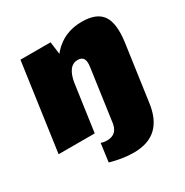

<svg xmlns="http://www.w3.org/2000/svg" viewBox="-170 -692 992 1027"><g transform="rotate(-30 326.0 -179.0)"><path d="M365 194Q331 194 293.5 188Q256 182 222 172L237 60Q246 63 255 64.5Q264 66 273 66Q307 66 325 48Q343 30 348 -10L352 -41H575L570 0Q558 97 507.5 145.5Q457 194 365 194ZM391 -320Q396 -354 386.5 -370Q377 -386 352 -386Q321 -386 302 -360.5Q283 -335 275 -285L197 -210L203 -250Q225 -398 294 -475Q363 -552 473 -552Q564 -552 598.5 -502Q633 -452 618 -341L570 0H346ZM88 -540H274L292 -403L235 0H12Z"/></g></svg>

Font: Pathway Extreme Condensed Black
Style: Italic
Weight: 900
Width: 3
Italic angle: -8°
Version: Version 1.001;gftools[0.9.26]